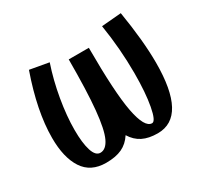

<svg xmlns="http://www.w3.org/2000/svg" viewBox="-114 -657 828 794"><g transform="rotate(-30 300.0 -260.5)"><path d="M545 -514 451 -506Q470 -388 470 -271Q470 -178 458.5 -116.5Q447 -55 430 -55Q395 -55 377 -148.5Q359 -242 359 -456H263Q263 -305 254.5 -217.5Q246 -130 228.5 -93Q211 -56 184 -56Q161 -56 149.5 -92.5Q138 -129 138 -191Q138 -257 151.5 -335.5Q165 -414 189 -485L99 -501Q41 -336 41 -209Q41 -115 76 -61.5Q111 -8 184 -8Q230 -8 260 -22Q290 -36 310 -67Q329 -36 358 -21.5Q387 -7 430 -7Q569 -7 569 -264Q569 -368 545 -514Z"/></g></svg>

Font: LXGW Marker Gothic
Style: Regular
Weight: 400
Version: Version 1.001